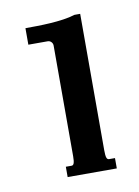

<svg xmlns="http://www.w3.org/2000/svg" viewBox="-54 -766 323 447"><g transform="rotate(-10 108.0 -542.5)"><path d="M165.5 -726.6V-403.8Q165.5 -391.6 167.2 -386.7Q168.9 -381.8 172.9 -381.8H187V-357.4H70.8V-381.8H84.5Q88.4 -381.8 90.1 -386.7Q91.8 -391.6 91.8 -402.8V-664.6Q91.8 -669.4 88.4 -673.1Q85 -676.8 79.6 -676.8H34.2V-715.8Q45.9 -715.8 61.3 -716.1Q76.7 -716.3 92.8 -717.3Q108.9 -718.3 124.3 -720.5Q139.6 -722.7 151.9 -726.6Z"/></g></svg>

Font: Arian AMU Serif
Style: Bold
Weight: 700
Designer: Ruben Hakobyan (Tarumian)
Foundry: Ruben Hakobyan (Tarumian)
Version: Version 1.002